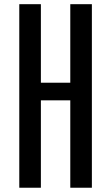

<svg xmlns="http://www.w3.org/2000/svg" viewBox="-20 -879 520 899"><path d="M70.3 0H171.4V-409.2H309.1V0H410.2V-859.4H309.1V-491.7H171.4V-859.4H70.3Z"/></svg>

Font: Antonio
Style: Regular
Weight: 400
Designer: Vernon Adams
Foundry: Vernon Adams
Version: Version 1.002